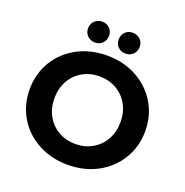

<svg xmlns="http://www.w3.org/2000/svg" viewBox="-156 -1042 1154 1196"><g transform="rotate(20 421.0 -444.0)"><path d="M38 -350Q38 -453 87.5 -535.5Q137 -618 224.5 -665Q312 -712 421 -712Q530 -712 617 -665Q704 -618 754 -535.5Q804 -453 804 -350Q804 -247 754 -164.5Q704 -82 617 -35Q530 12 421 12Q312 12 224.5 -35Q137 -82 87.5 -164.5Q38 -247 38 -350ZM640 -350Q640 -415 611.5 -466Q583 -517 533 -545.5Q483 -574 421 -574Q359 -574 309 -545.5Q259 -517 230.5 -466Q202 -415 202 -350Q202 -285 230.5 -234Q259 -183 309 -154.5Q359 -126 421 -126Q483 -126 533 -154.5Q583 -183 611.5 -234Q640 -285 640 -350ZM250 -831Q250 -861 270 -880.5Q290 -900 320 -900Q350 -900 369.5 -880.5Q389 -861 389 -831Q389 -801 369.5 -781.5Q350 -762 320 -762Q290 -762 270 -781.5Q250 -801 250 -831ZM453 -831Q453 -861 472.5 -880.5Q492 -900 522 -900Q552 -900 572 -880.5Q592 -861 592 -831Q592 -801 572 -781.5Q552 -762 522 -762Q492 -762 472.5 -781.5Q453 -801 453 -831Z"/></g></svg>

Font: Montserrat-Bold
Style: Bold
Weight: 700
Version: Version 7.200